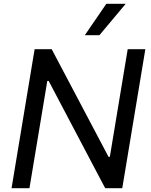

<svg xmlns="http://www.w3.org/2000/svg" viewBox="-20 -985 791 1005"><path d="M740.8 -727.3H648.4L555 -164.4H547.9L250.7 -727.3H161.2L40.5 0H134.2L227.6 -561.4H234.7L530.5 0H620ZM424 -800.8H500.4L638.1 -965.2H536.6Z"/></svg>

Font: Margiela Sans Text
Style: Italic
Weight: 400
Italic angle: -9.39999°
Designer: Stefan Endress, Andreas Faust
Version: Version 1.100;FEAKit 1.0